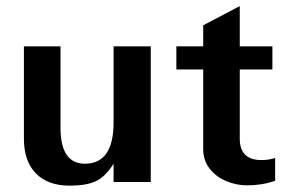

<svg xmlns="http://www.w3.org/2000/svg" viewBox="-20 -583 923 615"><path d="M462.9 0V-434.6H343.8V-191.4Q343.8 -58.6 252 -58.6Q173.8 -58.6 173.8 -173.8V-434.6H56.6V-138.7Q56.6 -66.4 95.2 -27.3Q133.8 11.7 203.1 11.7Q255.9 11.7 286.6 -2.4Q317.4 -16.6 343.8 -58.6V0Z M861.3 -3.9V-77.1Q841.8 -70.3 817.4 -70.3Q748 -70.3 748 -138.7V-360.4H852.5V-434.6H748V-563.5L630.9 -502V-434.6H544.9V-360.4H630.9V-105.5Q630.9 -69.3 651.4 -43Q671.9 -16.6 704.6 -2.9Q737.3 10.7 771.5 10.7Q819.3 10.7 861.3 -3.9Z"/></svg>

Font: Namkio Khamti Book
Style: Bold
Weight: 800
Designer: Debbi Hosken
Foundry: SIL International
Version: Version 3.917